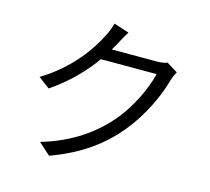

<svg xmlns="http://www.w3.org/2000/svg" viewBox="-118 -946 1235 1130"><g transform="rotate(15 500.0 -381.5)"><path d="M537 -777 444 -807C438 -781 423 -745 413 -728C370 -638 271 -493 99 -390L168 -338C277 -411 361 -500 421 -584H760C739 -493 678 -364 600 -272C509 -166 384 -75 201 -21L273 44C461 -25 580 -117 671 -228C760 -336 822 -471 849 -572C854 -588 864 -611 872 -625L805 -666C789 -659 767 -656 740 -656H468L492 -698C502 -717 520 -751 537 -777Z"/></g></svg>

Font: Noto Sans KR
Style: Regular
Weight: 400
Designer: Ryoko NISHIZUKA 西塚涼子 (kana, bopomofo & ideographs); Paul D. Hunt (Latin, Greek & Cyrillic); Sandoll Communications 산돌커뮤니
Foundry: Adobe
Version: Version 2.004;hotconv 1.0.118;makeotfexe 2.5.65603